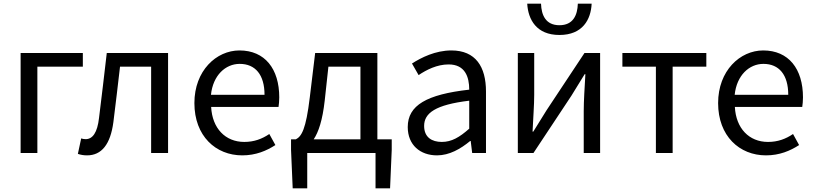

<svg xmlns="http://www.w3.org/2000/svg" viewBox="-20 -831 4424 1043"><path d="M92 0H183V-469H430V-543H92Z M453 13C532 13 580 -47 596 -168C609 -268 620 -369 632 -469H801V0H893V-543H560C546 -425 533 -308 518 -191C509 -110 483 -75 445 -75C435 -75 428 -77 421 -79L403 5C419 10 433 13 453 13Z M1296 13C1370 13 1428 -12 1476 -43L1443 -103C1403 -76 1360 -60 1307 -60C1204 -60 1133 -134 1127 -250H1493C1495 -263 1497 -282 1497 -302C1497 -457 1419 -557 1281 -557C1155 -557 1036 -447 1036 -271C1036 -92 1152 13 1296 13ZM1126 -316C1137 -422 1205 -484 1282 -484C1367 -484 1417 -425 1417 -316Z M1649 0H2020V192H2099L2108 -17V-74H2030V-543H1692L1663 -303C1642 -127 1618 -90 1587 -74H1561V-17L1570 192H1649ZM1744 -285 1764 -469H1938V-74H1684C1710 -113 1732 -177 1744 -285Z M2354 13C2421 13 2482 -22 2534 -65H2537L2545 0H2620V-334C2620 -468 2564 -557 2432 -557C2345 -557 2268 -518 2218 -486L2254 -423C2297 -452 2354 -481 2417 -481C2506 -481 2529 -414 2529 -344C2298 -318 2195 -259 2195 -141C2195 -43 2263 13 2354 13ZM2380 -60C2326 -60 2284 -85 2284 -147C2284 -217 2346 -262 2529 -284V-132C2476 -85 2433 -60 2380 -60Z M3019 -641C3145 -641 3190 -725 3194 -811H3119C3117 -748 3093 -694 3019 -694C2945 -694 2921 -748 2919 -811H2844C2849 -725 2894 -641 3019 -641ZM2793 0H2878L3084 -311C3104 -344 3135 -394 3156 -428H3160C3156 -357 3151 -284 3151 -227V0H3240V-543H3155L2949 -232C2929 -199 2898 -149 2877 -116H2873C2876 -186 2882 -259 2882 -316V-543H2793Z M3543 0H3634V-469H3817V-543H3361V-469H3543Z M4141 13C4215 13 4273 -12 4321 -43L4288 -103C4248 -76 4205 -60 4152 -60C4049 -60 3978 -134 3972 -250H4338C4340 -263 4342 -282 4342 -302C4342 -457 4264 -557 4126 -557C4000 -557 3881 -447 3881 -271C3881 -92 3997 13 4141 13ZM3971 -316C3982 -422 4050 -484 4127 -484C4212 -484 4262 -425 4262 -316Z"/></svg>

Font: Noto Sans JP
Style: Regular
Weight: 400
Designer: Ryoko NISHIZUKA  (kana, bopomofo & ideographs); Paul D. Hunt (Latin, Greek & Cyrillic); Sandoll Communications , Soo-you
Foundry: Adobe
Version: Version 2.002;hotconv 1.0.116;makeotfexe 2.5.65601